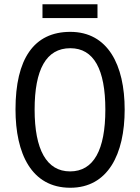

<svg xmlns="http://www.w3.org/2000/svg" viewBox="-20 -874 659 904"><path d="M439 -854H180V-789H439ZM567 -358C567 -568 488 -724 311 -724C139 -724 53 -596 53 -359C53 -151 128 10 311 10C488 10 567 -148 567 -358ZM143 -358C143 -546 197 -647 311 -647C422 -647 476 -547 476 -358C476 -168 421 -67 310 -67C199 -67 143 -170 143 -358Z"/></svg>

Font: Noto Sans Condensed
Style: Regular
Weight: 400
Width: 3
Designer: Monotype Design Team
Foundry: Monotype Imaging Inc.
Version: Version 2.013